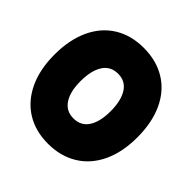

<svg xmlns="http://www.w3.org/2000/svg" viewBox="-191 -865 1032 1032"><g transform="rotate(45 325.0 -349.5)"><path d="M10 -349Q10 -462 48.5 -544.5Q87 -627 158 -670.5Q229 -714 324 -714Q420 -714 491.5 -670.5Q563 -627 601.5 -544.5Q640 -462 640 -349Q640 -236 601 -154Q562 -72 490.5 -28.5Q419 15 324 15Q229 15 158.5 -28.5Q88 -72 49 -154Q10 -236 10 -349ZM439 -347Q439 -427 410 -472.5Q381 -518 325 -518Q268 -518 239 -472.5Q210 -427 210 -347Q210 -267 239.5 -222.5Q269 -178 324 -178Q381 -178 410 -222.5Q439 -267 439 -347Z"/></g></svg>

Font: Readiness ExtraBold
Style: Regular
Weight: 800
Designer: Katatrad Team
Foundry: CadsonDemak
Version: Version 1.00;January 16, 2020;FontCreator 12.0.0.2550 64-bit